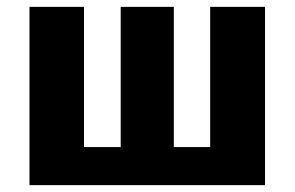

<svg xmlns="http://www.w3.org/2000/svg" viewBox="-20 -540 859 560"><path d="M753 0H66V-520H225V-111H332V-520H487V-111H593V-520H753Z"/></svg>

Font: M PLUS 1p ExtraBold
Style: Regular
Weight: 800
Version: Version 1.062